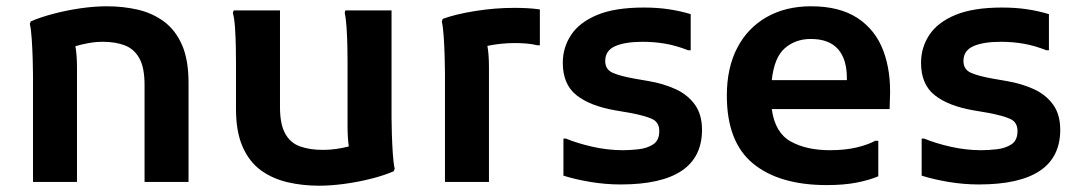

<svg xmlns="http://www.w3.org/2000/svg" viewBox="-20 -579 3428 611"><path d="M85 0V-341Q85 -361 84 -392.5Q83 -424 81 -454.5Q79 -485 75 -503L78 -511Q108 -524 149.5 -535Q191 -546 235.5 -552.5Q280 -559 320 -559Q371 -559 417.5 -548.5Q464 -538 501 -511Q538 -484 559 -436.5Q580 -389 580 -315V0H440V-309Q440 -364 423.5 -393.5Q407 -423 377.5 -434.5Q348 -446 307 -446Q285 -446 262.5 -442Q240 -438 220 -432Q225 -403 225 -364V0Z M996 12Q943 12 895.5 1Q848 -10 811 -36.5Q774 -63 752.5 -111Q731 -159 731 -232V-377Q731 -397 730.5 -428Q730 -459 728 -489.5Q726 -520 721 -538L724 -546H871V-238Q871 -184 887.5 -154Q904 -124 935 -113Q966 -102 1008 -102Q1029 -102 1050 -105Q1071 -108 1090 -113Q1088 -126 1087 -142.5Q1086 -159 1086 -178V-377Q1086 -397 1085.5 -428Q1085 -459 1083 -489.5Q1081 -520 1077 -538L1079 -546H1226V-204Q1226 -184 1227 -152.5Q1228 -121 1230 -90.5Q1232 -60 1236 -42L1233 -34Q1203 -21 1162 -10.5Q1121 0 1077 6Q1033 12 996 12Z M1396 0V-349Q1396 -369 1395 -400.5Q1394 -432 1392 -462.5Q1390 -493 1386 -511L1389 -519Q1430 -534 1492.5 -544Q1555 -554 1617 -554Q1636 -554 1656.5 -553Q1677 -552 1698 -549V-435H1689Q1674 -439 1655 -440.5Q1636 -442 1618 -442Q1595 -442 1572.5 -439.5Q1550 -437 1531 -433Q1536 -407 1536 -364V0Z M1773 -138H1781Q1817 -123 1865.5 -112Q1914 -101 1963 -101Q1985 -101 2012 -104Q2039 -107 2058.5 -119.5Q2078 -132 2078 -162Q2078 -190 2055 -200.5Q2032 -211 1984 -220L1937 -228Q1857 -242 1814 -276.5Q1771 -311 1771 -379Q1771 -428 1797.5 -468Q1824 -508 1880.5 -531.5Q1937 -555 2029 -555Q2072 -555 2108.5 -549.5Q2145 -544 2178 -534V-419H2170Q2132 -434 2097 -440Q2062 -446 2025 -446Q1969 -446 1937.5 -432Q1906 -418 1906 -385Q1906 -358 1929.5 -347.5Q1953 -337 1998 -329L2044 -321Q2091 -313 2129.5 -295.5Q2168 -278 2191 -246.5Q2214 -215 2214 -166Q2214 8 1955 8Q1907 8 1859 0Q1811 -8 1773 -20Z M2611 10Q2460 10 2376.5 -58.5Q2293 -127 2293 -275Q2293 -363 2326 -426.5Q2359 -490 2419.5 -524.5Q2480 -559 2561 -559Q2652 -559 2709 -521.5Q2766 -484 2791 -417.5Q2816 -351 2812 -265L2811 -232H2436Q2446 -157 2496 -129Q2546 -101 2621 -101Q2670 -101 2707 -110Q2744 -119 2765 -131H2775V-18Q2747 -6 2706.5 2Q2666 10 2611 10ZM2560 -455Q2512 -455 2478 -426Q2444 -397 2436 -324H2675V-330Q2675 -391 2646.5 -423Q2618 -455 2560 -455Z M2913 -138H2921Q2957 -123 3005.5 -112Q3054 -101 3103 -101Q3125 -101 3152 -104Q3179 -107 3198.5 -119.5Q3218 -132 3218 -162Q3218 -190 3195 -200.5Q3172 -211 3124 -220L3077 -228Q2997 -242 2954 -276.5Q2911 -311 2911 -379Q2911 -428 2937.5 -468Q2964 -508 3020.5 -531.5Q3077 -555 3169 -555Q3212 -555 3248.5 -549.5Q3285 -544 3318 -534V-419H3310Q3272 -434 3237 -440Q3202 -446 3165 -446Q3109 -446 3077.5 -432Q3046 -418 3046 -385Q3046 -358 3069.5 -347.5Q3093 -337 3138 -329L3184 -321Q3231 -313 3269.5 -295.5Q3308 -278 3331 -246.5Q3354 -215 3354 -166Q3354 8 3095 8Q3047 8 2999 0Q2951 -8 2913 -20Z"/></svg>

Font: Kufam SemiBold
Style: Regular
Weight: 600
Designer: Wael Morcos, Artur Schmal
Foundry: Original Type
Version: Version 1.300; ttfautohint (v1.8.3)